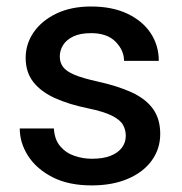

<svg xmlns="http://www.w3.org/2000/svg" viewBox="-20 -558 556 588"><path d="M260.7 9.8Q189.5 9.8 140.4 -15.6Q91.3 -41 65.9 -80.8Q40.5 -120.6 40.5 -164.6H145Q147 -130.4 164.6 -109.9Q182.1 -89.4 208.3 -80.6Q234.4 -71.8 261.2 -71.8Q295.4 -71.8 318.4 -80.8Q341.3 -89.8 353.3 -105.7Q365.2 -121.6 365.2 -142.1Q365.2 -160.2 356.7 -175.5Q348.1 -190.9 323 -203.6Q297.9 -216.3 248 -226.6Q190.9 -238.3 148.2 -257.6Q105.5 -276.9 82 -306.9Q58.6 -336.9 58.6 -380.9Q58.6 -423.3 83 -459Q107.4 -494.6 152.6 -516.4Q197.8 -538.1 258.8 -538.1Q323.7 -538.1 370.4 -515.9Q417 -493.7 441.7 -456.1Q466.3 -418.5 466.3 -371.6H359.9Q359.9 -403.8 334 -430.2Q308.1 -456.5 258.8 -456.5Q225.6 -456.5 204.3 -446.3Q183.1 -436 173.1 -419.7Q163.1 -403.3 163.1 -384.8Q163.1 -366.7 172.9 -353.3Q182.6 -339.8 207.3 -329.3Q231.9 -318.8 277.8 -308.6Q340.3 -294.9 383.3 -275.1Q426.3 -255.4 448.5 -224.6Q470.7 -193.8 470.7 -147.9Q470.7 -102.1 444.6 -66.2Q418.5 -30.3 371.3 -10.3Q324.2 9.8 260.7 9.8Z"/></svg>

Font: Heebo Medium
Style: Regular
Weight: 500
Designer: Oded Ezer
Foundry: Ezer Type House
Version: Version 3.100